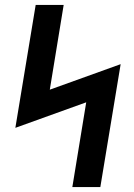

<svg xmlns="http://www.w3.org/2000/svg" viewBox="-20 -755 540 775"><path d="M272 0 328 -342 42 -239 124 -735H237L181 -393L467 -496L385 0Z"/></svg>

Font: Iosevka SS18
Style: Bold Italic
Weight: 700
Italic angle: -9°
Monospace: yes
Designer: Belleve Invis
Foundry: Belleve Invis
Version: Version 25.1.1; ttfautohint (v1.8.4)